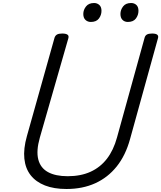

<svg xmlns="http://www.w3.org/2000/svg" viewBox="-20 -1238 1072 1277"><path d="M422 19Q339 19 279 -4.5Q219 -28 184 -72.5Q149 -117 142 -182.5Q135 -248 159 -333L343 -988Q348 -1002 359.5 -1008.5Q371 -1015 394 -1015Q417 -1015 428 -1008Q439 -1001 435 -985L245 -323Q220 -235 234.5 -178Q249 -121 299 -93.5Q349 -66 430 -66Q517 -66 582 -95.5Q647 -125 691 -182Q735 -239 758 -323L942 -988Q946 -1002 957.5 -1008.5Q969 -1015 992 -1015Q1039 -1015 1031 -985L845 -313Q815 -204 756 -130.5Q697 -57 613 -19Q529 19 422 19ZM584 -1092Q563 -1092 548.5 -1105.5Q534 -1119 534 -1145Q534 -1172 552 -1195Q570 -1218 606 -1218Q626 -1218 640.5 -1205Q655 -1192 655 -1166Q655 -1138 638 -1115Q621 -1092 584 -1092ZM830 -1092Q809 -1092 795 -1105.5Q781 -1119 781 -1145Q781 -1172 798.5 -1195Q816 -1218 852 -1218Q873 -1218 887 -1205Q901 -1192 901 -1166Q901 -1138 884 -1115Q867 -1092 830 -1092Z"/></svg>

Font: Playwrite AU NSW
Style: Regular
Weight: 400
Designer: Veronika Burian, José Scaglione
Foundry: TypeTogether
Version: Version 1.002